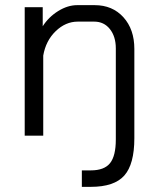

<svg xmlns="http://www.w3.org/2000/svg" viewBox="-20 -527 612 746"><path d="M298 135H333Q385 135 407.5 107Q430 79 430 15V-339Q430 -385 407 -414Q384 -443 346 -443H282Q235 -443 196.5 -406Q158 -369 148 -311V0H76V-499H146V-425Q169 -461 206 -484Q243 -507 280 -507H348Q417 -507 459.5 -460Q502 -413 502 -337V10Q502 111 463 155Q424 199 333 199H298Z"/></svg>

Font: Stavian Regular
Style: Regular
Weight: 400
Version: Version 1.000; ttfautohint (v1.6)